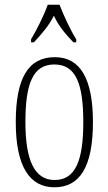

<svg xmlns="http://www.w3.org/2000/svg" viewBox="-20 -786 461 816"><path d="M112 -619V-606H124C159 -644 185 -673 209 -719C231 -673 256 -644 292 -606H304V-619C280 -657 250 -721 233 -766H183C167 -721 135 -657 112 -619ZM211 10C318 10 375 -75 375 -267C375 -450 322 -543 213 -543C99 -543 47 -452 47 -267C47 -77 107 10 211 10ZM212 -21C126 -21 88 -106 88 -267C88 -431 120 -512 211 -512C302 -512 334 -431 334 -267C334 -106 302 -21 212 -21Z"/></svg>

Font: Noto Serif Thai ExtraCondensed ExtraLight
Style: Regular
Weight: 200
Width: 2
Designer: Monotype Design Team
Foundry: Monotype Imaging Inc.
Version: Version 2.002